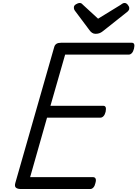

<svg xmlns="http://www.w3.org/2000/svg" viewBox="-20 -1274 926 1294"><path d="M122 0Q98 0 87.5 -9Q77 -18 83 -40L346 -959Q350 -972 361 -979Q372 -986 393 -986H868Q880 -986 884 -976.5Q888 -967 883 -946Q878 -926 868.5 -916Q859 -906 848 -906H419L320 -561H676Q688 -561 692 -551.5Q696 -542 692 -521Q687 -501 677.5 -491Q668 -481 656 -481H297L183 -80H608Q619 -80 624 -70.5Q629 -61 623 -40Q619 -21 609.5 -10.5Q600 0 588 0ZM820 -1254Q831 -1254 841 -1242Q851 -1230 851 -1219Q851 -1210 848 -1205.5Q845 -1201 840 -1196L680 -1069Q666 -1057 653.5 -1051.5Q641 -1046 624 -1046Q611 -1046 600.5 -1053Q590 -1060 582 -1072L484 -1203Q479 -1211 478.5 -1216Q478 -1221 478 -1225Q478 -1237 492.5 -1245.5Q507 -1254 516 -1254Q526 -1254 531 -1249.5Q536 -1245 542 -1239L641 -1148L791 -1240Q797 -1244 804 -1249Q811 -1254 820 -1254Z"/></svg>

Font: Playwrite AU SA
Style: Regular
Weight: 400
Designer: Veronika Burian, José Scaglione
Foundry: TypeTogether
Version: Version 1.002